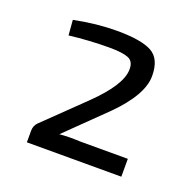

<svg xmlns="http://www.w3.org/2000/svg" viewBox="-85 -868 604 596"><g transform="rotate(20 217.5 -570.5)"><path d="M69 -716 65 -766Q139 -781 206 -781Q286 -781 321 -762Q356 -743 356 -686Q356 -624 274 -542L147 -418Q177 -421 216 -419H373V-360H61V-398Q61 -415 72 -426L201 -551Q282 -630 283 -680Q284 -708 264.5 -716Q245 -724 202 -724Q135 -724 69 -716Z"/></g></svg>

Font: Exo 2.0
Style: Regular
Weight: 400
Designer: Natanael Gama
Version: Version 1.001;PS 001.001;hotconv 1.0.70;makeotf.lib2.5.58329